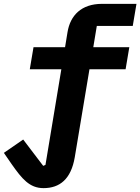

<svg xmlns="http://www.w3.org/2000/svg" viewBox="-52 -760 725 992"><path d="M172.9 212C257.1 212 315 165.1 334.2 52.9L410.2 -402H596.9L616.1 -516H430L448.2 -626.1H633.9L653.1 -740.1H475.1C367.9 -740.1 311.1 -680 296.9 -594.1L284.1 -516H121.1L101.9 -402H264.9L182.9 92L171.2 96.9L67.8 -39.1L-32 29.8L8.9 89.1C61.1 163 100.1 212 172.9 212Z"/></svg>

Font: Margiela Mono Italic Bold It
Style: Regular
Weight: 700
Designer: Mike Abbink, Paul van der Laan, Pieter van Rosmalen
Foundry: Bold Monday
Version: Version 2.003 2021